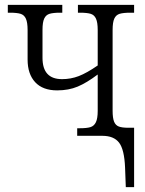

<svg xmlns="http://www.w3.org/2000/svg" viewBox="-20 -556 592 786"><path d="M492 130Q489 56 467.5 28Q446 0 399 0H296V-31H306Q335 -31 350 -35.5Q365 -40 372.5 -55.5Q380 -71 380 -102V-251Q335 -217 298 -201.5Q261 -186 214 -186Q155 -186 124 -219.5Q93 -253 93 -312V-433Q93 -464 86 -479.5Q79 -495 64 -499.5Q49 -504 21 -504H12V-536H235V-504H226Q198 -504 183 -499.5Q168 -495 161 -480Q154 -465 154 -434V-319Q154 -232 234 -232Q270 -232 302.5 -244.5Q335 -257 380 -288V-433Q380 -464 373 -479.5Q366 -495 351 -499.5Q336 -504 307 -504H299V-536H529V-504H514Q485 -504 470 -499.5Q455 -495 448 -480Q441 -465 441 -433V-103Q441 -73 447 -58Q453 -43 466.5 -38Q480 -33 505 -33H529V210H495Z"/></svg>

Font: Noto Serif NarrowLight
Style: Regular
Weight: 300
Width: 4
Designer: Monotype Design Team
Foundry: Monotype Imaging Inc.
Version: Version 1.001